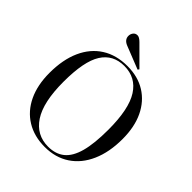

<svg xmlns="http://www.w3.org/2000/svg" viewBox="-253 -1088 1257 1257"><g transform="rotate(45 375.5 -459.5)"><path d="M374 14Q276 14 203.5 -30.5Q131 -75 92 -157Q53 -239 53 -351Q53 -474 92.5 -562Q132 -650 206 -697Q280 -744 383 -744Q480 -744 550.5 -700Q621 -656 659.5 -575.5Q698 -495 698 -383Q698 -262 658.5 -172.5Q619 -83 546 -34.5Q473 14 374 14ZM388 -3Q457 -3 501.5 -39Q546 -75 567.5 -153.5Q589 -232 589 -361Q589 -552 532 -641Q475 -730 368 -730Q264 -730 211.5 -647Q159 -564 159 -375Q159 -186 219.5 -94.5Q280 -3 388 -3ZM446 -774 287 -837Q247 -853 247 -888Q247 -905 257.5 -919Q268 -933 287 -933Q304 -933 327 -910L453 -784Z"/></g></svg>

Font: Display Regular
Style: Regular
Weight: 400
Designer: Latin by Veronika Burian and Jose Scaglione. Greek by Irene Vlachou. Cyrillic by Vera Evstafieva.
Foundry: TypeTogether
Version: Version 3.002